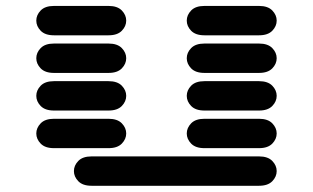

<svg xmlns="http://www.w3.org/2000/svg" viewBox="-20 -631 1040 638"><path d="M284.2 -13.7Q254.9 -13.7 240.2 -28.8Q225.6 -43.9 225.6 -62.5Q225.6 -81.1 240.2 -96.2Q254.9 -111.3 284.2 -111.3H840.8Q870.1 -111.3 884.8 -96.2Q899.4 -81.1 899.4 -62.5Q899.4 -43.9 884.8 -28.8Q870.1 -13.7 840.8 -13.7ZM159.2 -138.7Q129.9 -138.7 115.2 -153.8Q100.6 -168.9 100.6 -187.5Q100.6 -206.1 115.2 -221.2Q129.9 -236.3 159.2 -236.3H340.8Q370.1 -236.3 384.8 -221.2Q399.4 -206.1 399.4 -187.5Q399.4 -168.9 384.8 -153.8Q370.1 -138.7 340.8 -138.7ZM659.2 -138.7Q629.9 -138.7 615.2 -153.8Q600.6 -168.9 600.6 -187.5Q600.6 -206.1 615.2 -221.2Q629.9 -236.3 659.2 -236.3H840.8Q870.1 -236.3 884.8 -221.2Q899.4 -206.1 899.4 -187.5Q899.4 -168.9 884.8 -153.8Q870.1 -138.7 840.8 -138.7ZM159.2 -263.7Q129.9 -263.7 115.2 -278.8Q100.6 -293.9 100.6 -312.5Q100.6 -331.1 115.2 -346.2Q129.9 -361.3 159.2 -361.3H340.8Q370.1 -361.3 384.8 -346.2Q399.4 -331.1 399.4 -312.5Q399.4 -293.9 384.8 -278.8Q370.1 -263.7 340.8 -263.7ZM659.2 -263.7Q629.9 -263.7 615.2 -278.8Q600.6 -293.9 600.6 -312.5Q600.6 -331.1 615.2 -346.2Q629.9 -361.3 659.2 -361.3H840.8Q870.1 -361.3 884.8 -346.2Q899.4 -331.1 899.4 -312.5Q899.4 -293.9 884.8 -278.8Q870.1 -263.7 840.8 -263.7ZM159.2 -388.7Q129.9 -388.7 115.2 -403.8Q100.6 -418.9 100.6 -437.5Q100.6 -456.1 115.2 -471.2Q129.9 -486.3 159.2 -486.3H340.8Q370.1 -486.3 384.8 -471.2Q399.4 -456.1 399.4 -437.5Q399.4 -418.9 384.8 -403.8Q370.1 -388.7 340.8 -388.7ZM659.2 -388.7Q629.9 -388.7 615.2 -403.8Q600.6 -418.9 600.6 -437.5Q600.6 -456.1 615.2 -471.2Q629.9 -486.3 659.2 -486.3H840.8Q870.1 -486.3 884.8 -471.2Q899.4 -456.1 899.4 -437.5Q899.4 -418.9 884.8 -403.8Q870.1 -388.7 840.8 -388.7ZM159.2 -513.7Q129.9 -513.7 115.2 -528.8Q100.6 -543.9 100.6 -562.5Q100.6 -581.1 115.2 -596.2Q129.9 -611.3 159.2 -611.3H340.8Q370.1 -611.3 384.8 -596.2Q399.4 -581.1 399.4 -562.5Q399.4 -543.9 384.8 -528.8Q370.1 -513.7 340.8 -513.7ZM659.2 -513.7Q629.9 -513.7 615.2 -528.8Q600.6 -543.9 600.6 -562.5Q600.6 -581.1 615.2 -596.2Q629.9 -611.3 659.2 -611.3H840.8Q870.1 -611.3 884.8 -596.2Q899.4 -581.1 899.4 -562.5Q899.4 -543.9 884.8 -528.8Q870.1 -513.7 840.8 -513.7Z"/></svg>

Font: Sixtyfour Normal
Style: Regular
Weight: 400
Monospace: yes
Designer: Jens Kutilek
Foundry: Jens Kutilek
Version: Version 2.000